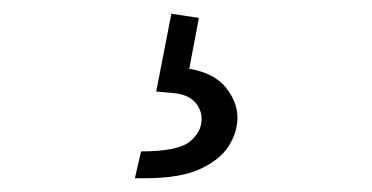

<svg xmlns="http://www.w3.org/2000/svg" viewBox="-20 -35 540 279"><path d="M176 224 185 185Q238 185 255.5 171Q273 157 273 138Q273 124 263 113Q253 102 230 100L207 98L229 -15L269 -9L255 65Q291 71 308 92Q325 113 325 136Q325 157 312.5 177Q300 197 271 210.5Q242 224 191 224Z"/></svg>

Font: Radio Canada Light
Style: Regular
Weight: 300
Designer: Charles Daoud, Etienne Aubert Bonn, Alexandre Saumier Demers, Jacques Le Bailly
Foundry: Radio-Canada
Version: Version 2.104;gftools[0.9.28.dev5+ged2979d]